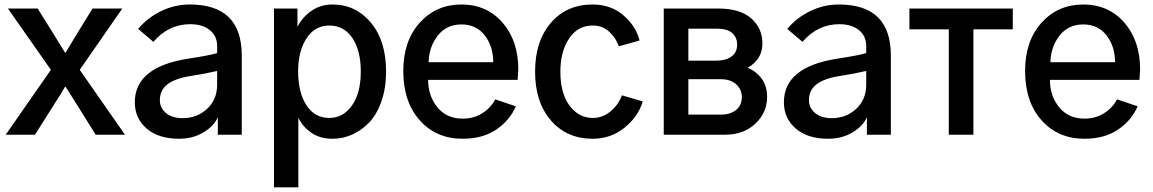

<svg xmlns="http://www.w3.org/2000/svg" viewBox="-20 -588 5031 838"><path d="M4.9 0 202.1 -283.2 14.6 -550.8H144.5L223.6 -423.8Q230.5 -412.1 244.1 -390.1Q257.8 -368.2 263.7 -358.4H266.6Q271.5 -367.2 305.7 -423.8L383.8 -550.8H513.7L328.1 -283.2L525.4 0H397.5L308.6 -142.6Q288.1 -174.8 266.6 -209H263.7Q243.2 -172.9 222.7 -142.6L132.8 0Z M677.7 -150.4Q677.7 -117.2 704.6 -94.7Q731.4 -72.3 777.3 -72.3Q839.8 -72.3 883.8 -112.8Q927.7 -153.3 927.7 -218.8V-278.3Q882.8 -267.6 809.6 -255.9Q743.2 -245.1 710.4 -219.7Q677.7 -194.3 677.7 -150.4ZM568.4 -141.6Q568.4 -295.9 801.8 -332Q898.4 -346.7 927.7 -356.4V-386.7Q927.7 -430.7 896 -456.5Q864.3 -482.4 810.5 -482.4Q715.8 -482.4 649.4 -405.3L583 -461.9Q625 -511.7 684.1 -540Q743.2 -568.4 808.6 -568.4Q1035.2 -568.4 1035.2 -345.7V0H930.7V-76.2Q914.1 -38.1 868.2 -10.3Q822.3 17.6 761.7 17.6Q671.9 17.6 620.1 -26.9Q568.4 -71.3 568.4 -141.6Z M1281.2 -276.4Q1281.2 -184.6 1317.4 -128.9Q1353.5 -73.2 1417 -73.2Q1477.5 -73.2 1516.1 -127.4Q1554.7 -181.6 1554.7 -276.4Q1554.7 -367.2 1518.1 -421.9Q1481.4 -476.6 1417 -476.6Q1354.5 -476.6 1317.9 -420.9Q1281.2 -365.2 1281.2 -276.4ZM1175.8 229.5V-550.8H1278.3V-470.7Q1299.8 -513.7 1339.8 -541Q1379.9 -568.4 1431.6 -568.4Q1532.2 -568.4 1598.6 -489.3Q1665 -410.2 1665 -276.4Q1665 -202.1 1644 -143.6Q1623 -85 1588.9 -50.8Q1554.7 -16.6 1514.6 0.5Q1474.6 17.6 1431.6 17.6Q1376 17.6 1337.9 -9.3Q1299.8 -36.1 1282.2 -74.2V229.5Z M1740.2 -278.3Q1740.2 -409.2 1812 -488.8Q1883.8 -568.4 1994.1 -568.4Q2104.5 -568.4 2173.3 -489.3Q2242.2 -410.2 2242.2 -285.2Q2242.2 -283.2 2239.3 -239.3H1848.6Q1848.6 -169.9 1888.7 -120.1Q1928.7 -70.3 2000 -70.3Q2047.9 -70.3 2085 -93.8Q2122.1 -117.2 2141.6 -154.3L2231.4 -124Q2205.1 -62.5 2146 -22.5Q2086.9 17.6 1999 17.6Q1883.8 17.6 1812 -63Q1740.2 -143.6 1740.2 -278.3ZM1850.6 -316.4H2132.8Q2132.8 -385.7 2095.7 -433.6Q2058.6 -481.4 1994.1 -481.4Q1928.7 -481.4 1890.6 -432.6Q1852.5 -383.8 1850.6 -316.4Z M2315.4 -275.4Q2315.4 -408.2 2384.3 -488.3Q2453.1 -568.4 2566.4 -568.4Q2646.5 -568.4 2701.2 -521Q2755.9 -473.6 2771.5 -411.1L2680.7 -385.7Q2668 -423.8 2638.2 -450.2Q2608.4 -476.6 2567.4 -476.6Q2501 -476.6 2463.4 -419.4Q2425.8 -362.3 2425.8 -275.4Q2425.8 -180.7 2465.8 -127Q2505.9 -73.2 2567.4 -73.2Q2611.3 -73.2 2646 -103Q2680.7 -132.8 2694.3 -171.9L2785.2 -145.5Q2766.6 -80.1 2706.5 -31.2Q2646.5 17.6 2566.4 17.6Q2454.1 17.6 2384.8 -62Q2315.4 -141.6 2315.4 -275.4Z M2877 0V-550.8H3115.2Q3210 -550.8 3258.8 -507.8Q3307.6 -464.8 3307.6 -398.4Q3307.6 -329.1 3243.2 -292Q3281.2 -276.4 3304.7 -244.1Q3328.1 -211.9 3328.1 -165Q3328.1 -96.7 3276.9 -48.3Q3225.6 0 3143.6 0ZM2984.4 -87.9H3128.9Q3167 -87.9 3192.4 -107.9Q3217.8 -127.9 3217.8 -164.1Q3217.8 -197.3 3193.4 -219.7Q3168.9 -242.2 3127 -242.2H2984.4ZM2984.4 -323.2H3106.4Q3146.5 -323.2 3171.9 -340.8Q3197.3 -358.4 3197.3 -393.6Q3197.3 -423.8 3176.3 -443.4Q3155.3 -462.9 3108.4 -462.9H2984.4Z M3510.7 -150.4Q3510.7 -117.2 3537.6 -94.7Q3564.5 -72.3 3610.4 -72.3Q3672.9 -72.3 3716.8 -112.8Q3760.7 -153.3 3760.7 -218.8V-278.3Q3715.8 -267.6 3642.6 -255.9Q3576.2 -245.1 3543.5 -219.7Q3510.7 -194.3 3510.7 -150.4ZM3401.4 -141.6Q3401.4 -295.9 3634.8 -332Q3731.4 -346.7 3760.7 -356.4V-386.7Q3760.7 -430.7 3729 -456.5Q3697.3 -482.4 3643.6 -482.4Q3548.8 -482.4 3482.4 -405.3L3416 -461.9Q3458 -511.7 3517.1 -540Q3576.2 -568.4 3641.6 -568.4Q3868.2 -568.4 3868.2 -345.7V0H3763.7V-76.2Q3747.1 -38.1 3701.2 -10.3Q3655.3 17.6 3594.7 17.6Q3504.9 17.6 3453.1 -26.9Q3401.4 -71.3 3401.4 -141.6Z M3949.2 -460V-550.8H4400.4V-460H4228.5V0H4121.1V-460Z M4454.1 -278.3Q4454.1 -409.2 4525.9 -488.8Q4597.7 -568.4 4708 -568.4Q4818.4 -568.4 4887.2 -489.3Q4956.1 -410.2 4956.1 -285.2Q4956.1 -283.2 4953.1 -239.3H4562.5Q4562.5 -169.9 4602.5 -120.1Q4642.6 -70.3 4713.9 -70.3Q4761.7 -70.3 4798.8 -93.8Q4835.9 -117.2 4855.5 -154.3L4945.3 -124Q4918.9 -62.5 4859.9 -22.5Q4800.8 17.6 4712.9 17.6Q4597.7 17.6 4525.9 -63Q4454.1 -143.6 4454.1 -278.3ZM4564.5 -316.4H4846.7Q4846.7 -385.7 4809.6 -433.6Q4772.5 -481.4 4708 -481.4Q4642.6 -481.4 4604.5 -432.6Q4566.4 -383.8 4564.5 -316.4Z"/></svg>

Font: Gothic A1 SemiBold
Style: Regular
Weight: 600
Version: Version 2.50